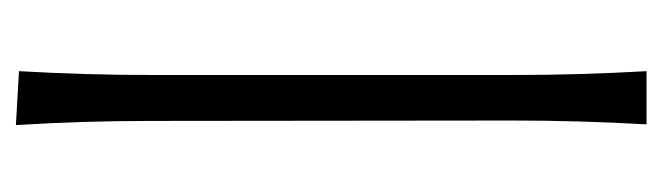

<svg xmlns="http://www.w3.org/2000/svg" viewBox="-320 -470 845 245"><g transform="rotate(90 102.5 -347.5)"><path d="M139.6 54.7 70.8 50.8Q75.7 -34.2 75.7 -119.1V-580.1Q75.7 -665 70.8 -750H138.7Q133.8 -664.6 133.8 -578.6L134.3 -116.7Q134.3 -31.2 139.6 54.7Z"/></g></svg>

Font: Balgruf
Style: Regular
Weight: 500
Designer: Paul James MIller
Foundry: High-Logic / Made with FontCreator
Version: Version 1.201;March 28, 2021;FontCreator 13.0.0.2683 64-bit